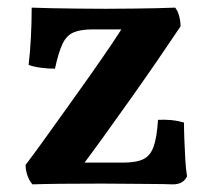

<svg xmlns="http://www.w3.org/2000/svg" viewBox="-20 -481 546 503"><path d="M65 2Q57 -7 52 -21Q47 -35 47 -49Q70 -79 98.5 -119Q127 -159 158 -202Q189 -245 218.5 -287Q248 -329 272 -364.5Q296 -400 310 -424L337 -404H223Q191 -404 172.5 -396Q154 -388 143.5 -365.5Q133 -343 124 -301Q107 -301 87.5 -303.5Q68 -306 55 -311Q59 -345 61 -384Q63 -423 63 -461Q84 -460 115 -459.5Q146 -459 182.5 -458.5Q219 -458 256 -458Q293 -458 327 -458.5Q361 -459 390 -459.5Q419 -460 439 -461Q446 -452 449.5 -438.5Q453 -425 453 -412Q427 -373 393 -323.5Q359 -274 322.5 -222.5Q286 -171 251 -122.5Q216 -74 188 -37L171 -55H302Q337 -55 355.5 -64Q374 -73 382.5 -97Q391 -121 394 -167Q411 -168 427.5 -166.5Q444 -165 462 -160Q462 -141 463 -114.5Q464 -88 465.5 -62.5Q467 -37 470 -19Q460 2 433 2Q409 1 380.5 1Q352 1 318.5 0.5Q285 0 247 0Q181 0 136.5 0.5Q92 1 65 2Z"/></svg>

Font: Vollkorn SemiBold
Style: Regular
Weight: 600
Designer: Friedrich Althausen
Foundry: Friedrich Althausen
Version: Version 5.000